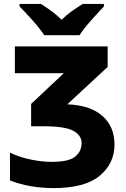

<svg xmlns="http://www.w3.org/2000/svg" viewBox="-20 -951 646 981"><path d="M530 -714H56V-577H306L139 -420V-306H198Q313 -306 355 -282.5Q397 -259 397 -220Q397 -178 364.5 -151Q332 -124 243 -124Q196 -124 138.5 -135.5Q81 -147 31 -171V-29Q131 10 254 10Q414 10 489.5 -53Q565 -116 565 -212Q565 -304 503.5 -358.5Q442 -413 324 -418L530 -609ZM511 -931H403Q377 -915 348.5 -895Q320 -875 295 -850Q269 -875 242 -895Q215 -915 189 -931H80V-918Q108 -890 146 -847.5Q184 -805 206 -771H386Q408 -805 446.5 -848Q485 -891 511 -918Z"/></svg>

Font: Noto Sans UI Extra
Style: Regular
Weight: 800
Designer: Monotype Design Team
Foundry: Monotype Imaging Inc.
Version: Version 1.901